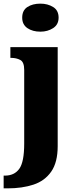

<svg xmlns="http://www.w3.org/2000/svg" viewBox="-45 -795 420 1055"><path d="M177 -621Q134 -621 105.5 -640.5Q77 -660 77 -698Q77 -738 105.5 -756.5Q134 -775 177 -775Q217 -775 247 -756.5Q277 -738 277 -698Q277 -660 247 -640.5Q217 -621 177 -621ZM-25 240V170H-18Q34 170 61 132.5Q88 95 88 -6V-411Q88 -454 66.5 -465.5Q45 -477 16 -477H12V-536H272V8Q272 97 236.5 148Q201 199 139 219.5Q77 240 -3 240Z"/></svg>

Font: Noto Serif Thai SemiCondensed Black
Style: Regular
Weight: 900
Width: 4
Designer: Monotype Design Team
Foundry: Monotype Imaging Inc.
Version: Version 2.002; ttfautohint (v1.8.4.7-5d5b)